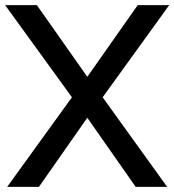

<svg xmlns="http://www.w3.org/2000/svg" viewBox="-20 -730 681 750"><path d="M124 -710 321 -430 518 -710H641L381 -350L633 0H510L321 -270L132 0H8L261 -350L0 -710Z"/></svg>

Font: Oxford Sans SemiBold
Style: Regular
Weight: 600
Designer: Matt McInerney, Pablo Impallari, Rodrigo Fuenzalida
Foundry: Matt McInerney, Pablo Impallari, Rodrigo Fuenzalida
Version: Version 3.000g; ttfautohint (v1.5) -l 8 -r 28 -G 28 -x 14 -D